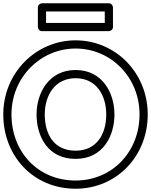

<svg xmlns="http://www.w3.org/2000/svg" viewBox="-22 -1111 921 1171"><path d="M259 -1041H617V-971H259ZM234 -1091C223.3 -1091 209 -1081.1 209 -1066V-946C209 -935.3 218.9 -921 234 -921H642C652.7 -921 667 -930.9 667 -946V-1066C667 -1076.7 657.1 -1091 642 -1091ZM48 -413C48 -640.6 226.1 -815 439 -815C653.9 -815 829 -640.7 829 -413C829 -184.8 661.7 -10 439 -10C209.3 -10 48 -184.5 48 -413ZM-2 -413C-2 -159.5 180.7 40 439 40C690.3 40 879 -159.2 879 -413C879 -667.3 682.1 -865 439 -865C197.9 -865 -2 -667.4 -2 -413ZM201 -413C201 -283.4 266.5 -142 439 -142C607.6 -142 676 -283.2 676 -413C676 -543.3 603.5 -684 439 -684C275.6 -684 201 -543.6 201 -413ZM251 -413C251 -528.4 312.4 -634 439 -634C566.5 -634 626 -528.7 626 -413C626 -296.8 570.4 -192 439 -192C303.5 -192 251 -296.6 251 -413Z"/></svg>

Font: Hussar Techniczny
Style: Bold 
Weight: 700
Foundry: Cannot Into Space Fonts
Version: Version 0.77